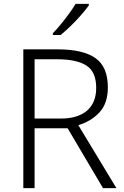

<svg xmlns="http://www.w3.org/2000/svg" viewBox="-20 -968 640 988"><path d="M278 -714Q406 -714 470.5 -669.5Q535 -625 535 -518Q535 -436 491.5 -389.5Q448 -343 383 -324L579 0H510L328 -308H158V0H100V-714ZM273 -663H158V-358H293Q380 -358 427.5 -398.5Q475 -439 475 -516Q475 -598 425 -630.5Q375 -663 273 -663ZM437 -940Q422 -919 397.5 -891Q373 -863 345 -835.5Q317 -808 292 -788H252V-797Q271 -816 293 -843Q315 -870 335.5 -898Q356 -926 369 -948H437Z"/></svg>

Font: Noto Sans Canadian Aboriginal Light
Style: Regular
Weight: 300
Designer: Monotype Design Team, Typotheque's Kevin King
Foundry: Monotype Imaging Inc.
Version: Version 2.004; ttfautohint (v1.8.4.7-5d5b)